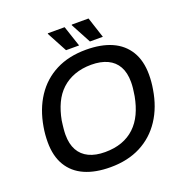

<svg xmlns="http://www.w3.org/2000/svg" viewBox="-152 -1001 1090 1147"><g transform="rotate(-20 392.5 -428.0)"><path d="M357 12Q261 12 193.5 -18Q126 -48 90 -108Q54 -168 54 -256Q54 -281 56 -304.5Q58 -328 62 -351Q80 -458 131.5 -536Q183 -614 265 -656Q347 -698 457 -698Q553 -698 620.5 -668Q688 -638 724.5 -578Q761 -518 761 -430Q761 -407 759 -384Q757 -361 753 -338Q736 -231 684 -152Q632 -73 549.5 -30.5Q467 12 357 12ZM357 -84Q417 -84 464 -101Q511 -118 546 -151Q581 -184 603 -231Q625 -278 636 -337Q638 -352 640 -364.5Q642 -377 643 -387Q644 -397 644.5 -406.5Q645 -416 645 -425Q645 -484 623 -523.5Q601 -563 558.5 -583Q516 -603 456 -603Q397 -603 349.5 -585.5Q302 -568 267 -535.5Q232 -503 210 -456Q188 -409 177 -350Q175 -335 173.5 -322.5Q172 -310 171 -299.5Q170 -289 169.5 -280Q169 -271 169 -262Q169 -203 191 -163.5Q213 -124 255 -104Q297 -84 357 -84ZM345 -736 276 -865 278 -868H384L428 -736ZM497 -736 428 -865 430 -868H536L579 -736Z"/></g></svg>

Font: Archivo SemiBold Medium
Style: Italic
Weight: 500
Italic angle: -10°
Version: Version 2.001